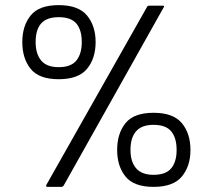

<svg xmlns="http://www.w3.org/2000/svg" viewBox="-20 -729 829 749"><path d="M165 0Q161 0 160 -2.5Q159 -5 161 -8L553 -701Q555 -705 557 -706Q559 -707 562 -707H615Q619 -707 620 -705Q621 -703 615 -694L230 -8Q228 -4 225.5 -2Q223 0 218 0ZM209 -420Q132 -420 99.5 -460.5Q67 -501 67 -565Q67 -628 99.5 -668.5Q132 -709 209 -709Q286 -709 319.5 -668.5Q353 -628 353 -565Q353 -501 319.5 -460.5Q286 -420 209 -420ZM209 -467Q257 -467 278 -493Q299 -519 299 -565Q299 -612 278 -637Q257 -662 209 -662Q162 -662 140.5 -637.5Q119 -613 119 -565Q119 -519 140.5 -493Q162 -467 209 -467ZM579 0Q502 0 469.5 -40.5Q437 -81 437 -144Q437 -208 469.5 -248.5Q502 -289 579 -289Q656 -289 689.5 -248.5Q723 -208 723 -144Q723 -81 689.5 -40.5Q656 0 579 0ZM579 -47Q627 -47 648 -72.5Q669 -98 669 -144Q669 -191 648 -216.5Q627 -242 579 -242Q533 -242 511 -217Q489 -192 489 -144Q489 -98 511 -72.5Q533 -47 579 -47Z"/></svg>

Font: Glory Thin
Style: Regular
Weight: 400
Version: Version 1.011